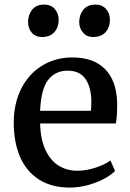

<svg xmlns="http://www.w3.org/2000/svg" viewBox="-20 -827 583 858"><path d="M41.5 0ZM177.2 -806.6H177.7Q207.5 -806.6 224.9 -786.6Q242.2 -766.6 242.2 -739.3Q242.2 -705.1 222.9 -683.3Q203.6 -661.6 167.5 -661.6H167Q139.2 -661.6 122.3 -680.7Q105.5 -699.7 105.5 -728.5Q105.5 -761.2 124 -783.9Q142.6 -806.6 177.2 -806.6ZM405.8 -806.6H406.2Q436.5 -806.6 453.9 -786.6Q471.2 -766.6 471.2 -739.3Q471.2 -705.1 451.9 -683.3Q432.6 -661.6 395.5 -661.6H395Q368.2 -661.6 351.1 -681.2Q334 -700.7 334 -728.5Q334 -761.2 352.8 -783.9Q371.6 -806.6 405.8 -806.6ZM303.7 -570.3Q397.5 -570.3 448.7 -519Q500 -467.8 503.4 -371.1V-353.5Q503.4 -302.2 497.6 -275.4H159.2Q161.1 -203.6 183.6 -156.2Q206.1 -108.9 242.7 -86.4Q279.3 -64 325.2 -64Q365.2 -64 407.5 -77.9Q449.7 -91.8 473.6 -109.9L494.1 -63Q475.6 -43.9 443.1 -26.9Q410.6 -9.8 370.8 0.7Q331.1 11.2 292 11.2Q210 11.2 153.6 -25.1Q97.2 -61.5 69.3 -126.7Q41.5 -191.9 41.5 -278.8Q41.5 -364.7 75.2 -431.2Q108.9 -497.6 168.5 -533.9Q228 -570.3 303.7 -570.3ZM386.2 -332Q388.2 -349.6 388.2 -374Q387.7 -436 362.3 -473.6Q336.9 -511.2 282.2 -511.2Q227.5 -511.2 195.6 -470.5Q163.6 -429.7 159.2 -332Z"/></svg>

Font: Merriweather
Style: Regular
Weight: 400
Designer: Eben Sorkin
Foundry: Eben Sorkin
Version: Version 1.584; ttfautohint (v1.6)